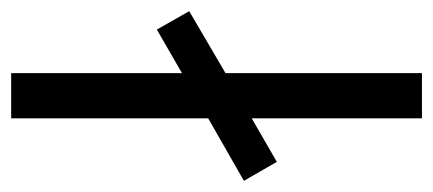

<svg xmlns="http://www.w3.org/2000/svg" viewBox="-243 -540 776 344"><g transform="rotate(90 145.0 -368.0)"><path d="M297 -417 185 -353V0H104V-306L26 -261L-7 -319L104 -384V-736H185V-431L263 -476Z"/></g></svg>

Font: PRinguin Sans
Style: Regular
Weight: 400
Designer: Vernon Adams
Foundry: Vernon Adams
Version: ""